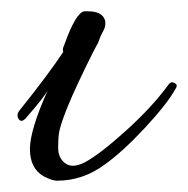

<svg xmlns="http://www.w3.org/2000/svg" viewBox="-20 -297 333 340"><path d="M166 -6Q127 23 81 23Q72 23 57 15Q33 1 33 -33Q33 -67 65 -138Q60 -127 26 -88Q17 -78 12 -88Q11 -90 11 -93.5Q11 -97 15 -102Q64 -163 92 -205Q90 -210 94 -218Q114 -274 129 -277Q132 -277 136 -277Q161 -277 166 -261Q168 -252 163.5 -243.5Q159 -235 157 -230Q155 -225 154 -222Q149 -212 144 -203Q87 -89 84 -58Q83 -49 83 -35Q83 -21 91 -12Q105 4 131 -10Q157 -24 203.5 -66Q250 -108 279 -148Q283 -153 288 -150.5Q293 -148 293 -145.5Q293 -143 291 -140Q276 -113 237 -71Q198 -29 166 -6Z"/></svg>

Font: Allura
Style: Regular
Weight: 400
Designer: Robert E. Leuschke
Foundry: Robert E. Leuschke
Version: Version 1.004